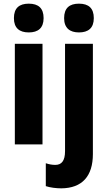

<svg xmlns="http://www.w3.org/2000/svg" viewBox="-20 -839 588 1048"><path d="M137 -819C85 -819 56 -795 56 -740C56 -686 86 -662 137 -662C188 -662 218 -686 218 -740C218 -794 190 -819 137 -819ZM330 -740C330 -686 361 -662 411 -662C462 -662 492 -686 492 -740C492 -794 464 -819 411 -819C359 -819 330 -795 330 -740ZM212 -600H61V-51H212ZM315 189C429 188 487 122 487 2V-600H335V-14C335 39 316 61 282 61C264 61 248 58 230 52V177C254 185 287 189 315 189Z"/></svg>

Font: Noto Sans Tamil UI Condensed ExtraBold
Style: Regular
Weight: 800
Width: 3
Designer: Jelle Bosma - Monotype Design Team
Foundry: Monotype Imaging Inc.
Version: Version 2.004